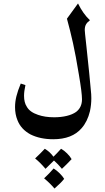

<svg xmlns="http://www.w3.org/2000/svg" viewBox="-20 -630 605 1110"><path d="M470 -456Q470 -450 472 -432L480 -358Q499 -182 505 -110Q508 -85 508 -62Q508 -24 500 13Q486 72 452 111Q397 175 288 175Q212 175 156 147Q101 117 81 65Q67 31 67 -11Q67 -42 75 -74Q83 -106 100 -147L127 -138Q119 -102 119 -76Q119 -37 135 -13Q152 18 200 34Q240 48 293 48Q333 48 366 40Q399 32 420 17Q454 -9 454 -56Q454 -94 436 -199Q418 -309 402 -381Q386 -453 367 -522L431 -610Q461 -549 500 -513Q484 -501 477 -488.5Q470 -476 470 -456ZM338 346Q316 319 292 298Q285 306 243 346Q213 310 183 286Q214 257 239 230Q269 248 289 276Q306 260 333 230Q351 240 368 257Q385 274 394 290Q365 321 338 346ZM295 460Q270 430 235 401Q249 388 264 372.5Q279 357 290 344Q308 355 325 372Q342 389 351 404Q332 428 295 460Z"/></svg>

Font: Mirza Medium
Style: Regular
Weight: 500
Designer: Arabic design by Kourosh Beigpour, Latin design by Eduardo Tunni, engineering by Lasse Fister
Version: Version 1.0010g